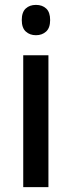

<svg xmlns="http://www.w3.org/2000/svg" viewBox="-20 -765 293 785"><path d="M127 -745Q153 -745 169 -730Q185 -715 185 -683Q185 -651 168.5 -636Q152 -621 127 -621Q102 -621 85.5 -636Q69 -651 69 -683Q69 -715 85 -730Q101 -745 127 -745ZM178 -539V0H75V-539Z"/></svg>

Font: Noto Sans Thai SemCond Med
Style: Regular
Weight: 500
Width: 4
Designer: Monotype Design Team
Foundry: Monotype Imaging Inc.
Version: Version 2.002; ttfautohint (v1.8.4.7-5d5b)